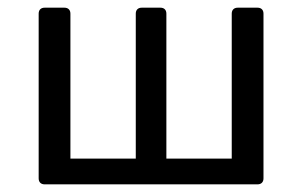

<svg xmlns="http://www.w3.org/2000/svg" viewBox="-20 -482 790 502"><path d="M81.1 -446.3V-15.6C81.1 -5.9 86.9 0 96.7 0H653.3C663.1 0 668.9 -5.9 668.9 -15.6V-446.3C668.9 -456.1 663.1 -461.9 653.3 -461.9H601.6C591.8 -461.9 585.9 -456.1 585.9 -446.3V-67.4H415V-446.3C415 -456.1 409.2 -461.9 399.4 -461.9H350.6C340.8 -461.9 335 -456.1 335 -446.3V-67.4H164.1V-446.3C164.1 -456.1 158.2 -461.9 148.4 -461.9H96.7C86.9 -461.9 81.1 -456.1 81.1 -446.3Z"/></svg>

Font: Ed Sans Neue
Style: Regular
Weight: 400
Designer: Stephen Hutchings
Version: Version 1.004;PS 001.004;hotconv 1.0.88;makeotf.lib2.5.64775